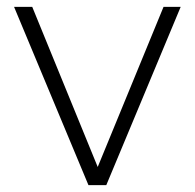

<svg xmlns="http://www.w3.org/2000/svg" viewBox="-20 -540 568 560"><path d="M238 0 21 -520H74L265 -53L457 -520H507L290 0Z"/></svg>

Font: Raleway Light
Style: Regular
Weight: 300
Designer: Matt McInerney, Pablo Impallari, Rodrigo Fuenzalida
Foundry: Matt McInerney, Pablo Impallari, Rodrigo Fuenzalida
Version: Version 4.026